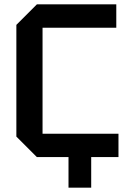

<svg xmlns="http://www.w3.org/2000/svg" viewBox="-20 -720 590 880"><path d="M55 -94V-606L149 -700H513V-593H175V-107H523V0H398V140H294V0H149Z"/></svg>

Font: Tektur Medium
Style: Regular
Weight: 500
Designer: Adam Jagosz
Foundry: Adam Jagosz
Version: Version 1.005;gftools[0.9.30]